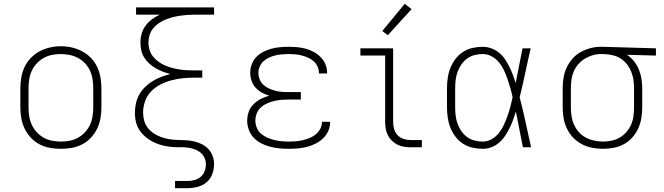

<svg xmlns="http://www.w3.org/2000/svg" viewBox="-20 -774 3490 1009"><path d="M300 8Q271 8 242.5 3Q214 -2 188 -15.5Q162 -29 142 -50.5Q122 -72 109.5 -98Q97 -124 92 -152.5Q87 -181 87 -210V-310Q87 -339 92 -367.5Q97 -396 109.5 -422.5Q122 -449 142.5 -470Q163 -491 188.5 -504.5Q214 -518 242.5 -524.5Q271 -531 300 -531Q329 -531 357.5 -524.5Q386 -518 411.5 -504.5Q437 -491 457.5 -470Q478 -449 490.5 -422.5Q503 -396 508 -367.5Q513 -339 513 -310V-210Q513 -181 508 -152.5Q503 -124 490.5 -98Q478 -72 458 -50.5Q438 -29 412 -15.5Q386 -2 357.5 3Q329 8 300 8ZM300 -30Q323 -30 346.5 -34.5Q370 -39 390.5 -50.5Q411 -62 427 -79.5Q443 -97 453 -118.5Q463 -140 466.5 -163.5Q470 -187 470 -210V-310Q470 -334 466.5 -357.5Q463 -381 453 -402.5Q443 -424 426.5 -441.5Q410 -459 389 -470Q368 -481 344.5 -485.5Q321 -490 298 -490Q274 -490 251 -485Q228 -480 208 -468.5Q188 -457 172 -439.5Q156 -422 146.5 -401Q137 -380 133.5 -356.5Q130 -333 130 -310V-210Q130 -187 133.5 -163.5Q137 -140 147 -118.5Q157 -97 173 -79.5Q189 -62 209.5 -50.5Q230 -39 253.5 -34.5Q277 -30 300 -30Z M900 215V177H965Q984 177 1002.5 172Q1021 167 1035 155Q1049 143 1055.5 125Q1062 107 1062 88Q1062 70 1053.5 53Q1045 36 1030 25Q1015 14 997 8.5Q979 3 960.5 1Q942 -1 923.5 -0.5Q905 0 886.5 -1.5Q868 -3 849.5 -6.5Q831 -10 813.5 -16Q796 -22 779.5 -31Q763 -40 748.5 -51.5Q734 -63 722 -77.5Q710 -92 702.5 -109Q695 -126 692 -144.5Q689 -163 689 -182Q689 -207 694.5 -231.5Q700 -256 712.5 -278Q725 -300 743 -317.5Q761 -335 782.5 -348Q804 -361 827.5 -370Q851 -379 875 -385Q855 -390 835.5 -397.5Q816 -405 798 -415.5Q780 -426 764.5 -440Q749 -454 738 -471.5Q727 -489 722.5 -509.5Q718 -530 718 -550Q718 -574 724.5 -597Q731 -620 745 -639Q759 -658 778.5 -672.5Q798 -687 820 -697H695V-735H1105V-697H1002Q983 -697 963 -695.5Q943 -694 923.5 -691Q904 -688 885 -683Q866 -678 847.5 -670Q829 -662 813 -651Q797 -640 784.5 -624.5Q772 -609 766 -589.5Q760 -570 760 -550Q760 -531 766 -511.5Q772 -492 784.5 -476.5Q797 -461 813 -449.5Q829 -438 847.5 -430Q866 -422 885 -417Q904 -412 923.5 -409Q943 -406 963 -405Q983 -404 1002 -404H1043V-366H1002Q972 -366 941.5 -363Q911 -360 881 -352Q851 -344 823.5 -330Q796 -316 774.5 -294Q753 -272 742.5 -242.5Q732 -213 732 -182Q732 -182 732 -182Q732 -182 732 -182Q732 -160 738 -139Q744 -118 757.5 -101Q771 -84 789.5 -72Q808 -60 828.5 -53Q849 -46 870.5 -42.5Q892 -39 913.5 -38.5Q935 -38 957 -37Q979 -36 1000 -31Q1021 -26 1040.5 -16.5Q1060 -7 1075 9Q1090 25 1097.5 46Q1105 67 1105 88Q1105 115 1095.5 141Q1086 167 1065.5 184Q1045 201 1018.5 208Q992 215 965 215Z M1497 8Q1473 8 1448 5.5Q1423 3 1399.5 -3Q1376 -9 1353.5 -20.5Q1331 -32 1314 -49.5Q1297 -67 1288 -91Q1279 -115 1279 -139Q1279 -163 1287 -186Q1295 -209 1312 -226Q1329 -243 1350.5 -254Q1372 -265 1395 -271Q1375 -277 1356 -287.5Q1337 -298 1323 -313.5Q1309 -329 1302 -349.5Q1295 -370 1295 -391Q1295 -414 1303 -436Q1311 -458 1327 -474.5Q1343 -491 1363.5 -501.5Q1384 -512 1406.5 -518Q1429 -524 1451.5 -526Q1474 -528 1497 -528Q1520 -528 1542.5 -526Q1565 -524 1587 -518Q1609 -512 1629 -501Q1649 -490 1665 -474Q1681 -458 1690 -436.5Q1699 -415 1699 -393Q1699 -392 1699 -390.5Q1699 -389 1699 -388H1656Q1656 -389 1656 -389.5Q1656 -390 1656 -391Q1656 -408 1648.5 -424.5Q1641 -441 1628 -452.5Q1615 -464 1599 -471Q1583 -478 1566 -482.5Q1549 -487 1531.5 -488.5Q1514 -490 1497 -490Q1480 -490 1462.5 -488.5Q1445 -487 1427.5 -483Q1410 -479 1394 -471.5Q1378 -464 1365 -452.5Q1352 -441 1345 -424.5Q1338 -408 1338 -390Q1338 -373 1345 -356Q1352 -339 1365.5 -327Q1379 -315 1395.5 -308Q1412 -301 1429 -296.5Q1446 -292 1464 -291Q1482 -290 1500 -290H1561V-251H1500Q1480 -251 1460.5 -249.5Q1441 -248 1422 -243.5Q1403 -239 1384.5 -231Q1366 -223 1351.5 -210Q1337 -197 1329.5 -178.5Q1322 -160 1322 -140Q1322 -121 1329.5 -102.5Q1337 -84 1351.5 -71.5Q1366 -59 1384 -51Q1402 -43 1420.5 -38.5Q1439 -34 1458.5 -32Q1478 -30 1497 -30Q1516 -30 1535 -31.5Q1554 -33 1572 -37.5Q1590 -42 1607.5 -49Q1625 -56 1639.5 -68Q1654 -80 1663 -97Q1672 -114 1672 -133Q1672 -133 1672 -133.5Q1672 -134 1672 -134H1715Q1715 -134 1715 -133.5Q1715 -133 1715 -132Q1715 -108 1705 -85.5Q1695 -63 1677.5 -46.5Q1660 -30 1638 -19Q1616 -8 1592.5 -2Q1569 4 1545 6Q1521 8 1497 8Z M2138 0Q2120 0 2102 -3Q2084 -6 2068 -14Q2052 -22 2039 -35Q2026 -48 2018 -64Q2010 -80 2007 -98Q2004 -116 2004 -134V-482H1874V-520H2046V-134Q2046 -115 2051 -96.5Q2056 -78 2069 -64Q2082 -50 2100.5 -44Q2119 -38 2138 -38H2197V0ZM2018 -589 1989 -611 2107 -754 2143 -726Z M2517 8Q2490 8 2463 2Q2436 -4 2413 -19Q2390 -34 2373.5 -56Q2357 -78 2347 -103Q2337 -128 2333 -155.5Q2329 -183 2329 -210V-310Q2329 -337 2333 -364.5Q2337 -392 2347 -417Q2357 -442 2373.5 -464Q2390 -486 2413 -501Q2436 -516 2463 -522Q2490 -528 2517 -528Q2540 -528 2562 -520Q2584 -512 2602 -497.5Q2620 -483 2633 -464Q2646 -445 2656.5 -424Q2667 -403 2675 -381.5Q2683 -360 2690 -338Q2699 -384 2708 -429.5Q2717 -475 2726 -520H2769Q2754 -456 2740.5 -391.5Q2727 -327 2711 -263Q2728 -198 2742 -132Q2756 -66 2771 0H2728Q2719 -47 2709.5 -94Q2700 -141 2691 -188Q2684 -165 2676 -143Q2668 -121 2657.5 -100Q2647 -79 2634 -59.5Q2621 -40 2603 -24.5Q2585 -9 2563 -0.5Q2541 8 2517 8ZM2517 -30Q2542 -30 2564.5 -43Q2587 -56 2602.5 -76Q2618 -96 2628.5 -119Q2639 -142 2647.5 -166Q2656 -190 2662.5 -214.5Q2669 -239 2674 -263Q2669 -287 2662 -311Q2655 -335 2647 -358.5Q2639 -382 2628.5 -404.5Q2618 -427 2602.5 -446Q2587 -465 2564.5 -477.5Q2542 -490 2517 -490Q2495 -490 2473.5 -484.5Q2452 -479 2434.5 -466Q2417 -453 2404.5 -435Q2392 -417 2384.5 -396Q2377 -375 2374.5 -353.5Q2372 -332 2372 -310V-210Q2372 -188 2374.5 -166.5Q2377 -145 2384.5 -124Q2392 -103 2404.5 -85Q2417 -67 2434.5 -54Q2452 -41 2473.5 -35.5Q2495 -30 2517 -30Z M3149 8Q3120 8 3091.5 2.5Q3063 -3 3037.5 -16.5Q3012 -30 2992 -51Q2972 -72 2959.5 -98Q2947 -124 2942 -152.5Q2937 -181 2937 -210V-310Q2937 -338 2941.5 -365.5Q2946 -393 2957.5 -418Q2969 -443 2987.5 -464.5Q3006 -486 3030 -499.5Q3054 -513 3081 -520.5Q3108 -528 3135 -528Q3139 -528 3142.5 -528Q3146 -528 3150 -528L3427 -520V-482L3275 -486Q3296 -472 3312 -452Q3328 -432 3337.5 -408.5Q3347 -385 3351 -360Q3355 -335 3355 -310V-210Q3355 -182 3350.5 -153.5Q3346 -125 3334 -99Q3322 -73 3303 -51.5Q3284 -30 3259 -16.5Q3234 -3 3206 2.5Q3178 8 3149 8ZM3149 -30Q3172 -30 3195 -35Q3218 -40 3237.5 -51.5Q3257 -63 3272.5 -81Q3288 -99 3297 -120Q3306 -141 3309 -164Q3312 -187 3312 -210V-310Q3312 -332 3309 -353.5Q3306 -375 3298 -395.5Q3290 -416 3277 -433.5Q3264 -451 3246 -463.5Q3228 -476 3207 -482Q3186 -488 3164 -489L3150 -490Q3147 -490 3144 -490Q3141 -490 3138 -490Q3116 -490 3094 -483.5Q3072 -477 3053 -465.5Q3034 -454 3019 -436.5Q3004 -419 2995 -398Q2986 -377 2983 -355Q2980 -333 2980 -310V-210Q2980 -187 2983.5 -163.5Q2987 -140 2996.5 -119Q3006 -98 3022 -80Q3038 -62 3058.5 -51Q3079 -40 3102.5 -35Q3126 -30 3149 -30Z"/></svg>

Font: Zed Sans Extralight Extended
Style: Regular
Weight: 200
Width: 7
Designer: Belleve Invis
Foundry: Belleve Invis
Version: Version 1.0.0; ttfautohint (v1.8.4)